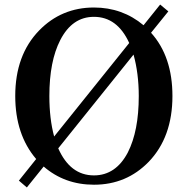

<svg xmlns="http://www.w3.org/2000/svg" viewBox="-20 -793 826 844"><path d="M172 -61C233 -8 307 19 393 19C489 19 569 -15 634 -82C703 -154 738 -250 738 -371C738 -486 707 -579 644 -649L720 -743L684 -773L611 -682C549 -734 476 -760 393 -760C298 -760 217 -726 152 -659C82 -587 47 -491 47 -371C47 -258 78 -165 139 -94L63 1L98 31ZM393 -22C323 -22 271 -62 236 -141L567 -553C582 -499 590 -438 590 -371C590 -268 574 -186 542 -123C507 -56 457 -22 393 -22ZM218 -193C204 -245 197 -304 197 -371C197 -473 213 -555 245 -617C280 -685 329 -719 393 -719C461 -719 513 -681 548 -604Z"/></svg>

Font: AllPunType Bold
Style: Regular
Weight: 700
Version: 1.0